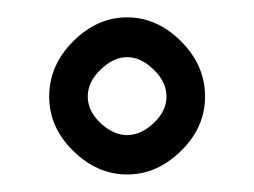

<svg xmlns="http://www.w3.org/2000/svg" viewBox="-20 -699 290 219"><path d="M155.3 -619.6Q140.6 -633.8 125 -633.8Q109.4 -633.8 94.7 -619.6Q80.1 -605.5 80.1 -588.9Q80.1 -572.3 94.7 -558.6Q109.4 -544.9 125 -544.9Q140.6 -544.9 155.3 -558.6Q169.9 -572.3 169.9 -588.9Q169.9 -605.5 155.3 -619.6ZM213.9 -588.9Q213.9 -553.7 186.5 -526.9Q159.2 -500 125 -500Q90.8 -500 63.5 -526.9Q36.1 -553.7 36.1 -588.9Q36.1 -624.5 63.5 -651.9Q90.8 -679.2 125 -679.2Q159.2 -679.2 186.5 -651.9Q213.9 -624.5 213.9 -588.9Z"/></svg>

Font: Rawengulk
Style: Demibold
Weight: 600
Version: Version 0.92